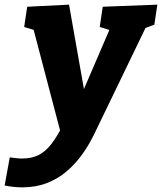

<svg xmlns="http://www.w3.org/2000/svg" viewBox="-78 -562 697 826"><path d="M-58 236 -36 115Q-21 117 -8 118.5Q5 120 17 120Q58 120 88 105Q118 90 143 57.5Q168 25 195 -28L188 28L64 -444L75 -431L26 -446L39 -533L219 -542L297 -100L253 -109L398 -446L403 -430L351 -446L364 -533L599 -542L586 -456L528 -434L551 -448L336 -3Q325 21 307.5 52.5Q290 84 264 117.5Q238 151 203.5 179.5Q169 208 122.5 226Q76 244 18 244Q-19 244 -58 236Z"/></svg>

Font: Bitter Thin ExtraBold
Style: Italic
Weight: 800
Italic angle: -9°
Version: Version 2.002